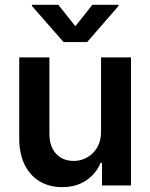

<svg xmlns="http://www.w3.org/2000/svg" viewBox="-20 -768 622 795"><path d="M398.4 -530.3H522.5V0H402.3V-93.8H396.5Q377.4 -47.9 336.2 -20.5Q294.9 6.8 237.3 6.8Q185.1 6.8 145 -16.6Q105 -40 82.5 -85Q60.1 -129.9 59.6 -192.4V-530.3H184.6V-211.9Q184.6 -178.7 197 -153.6Q209.5 -128.4 232.2 -115Q254.9 -101.6 285.2 -101.6Q313.5 -101.6 339.6 -115.5Q365.7 -129.4 382.1 -156.7Q398.4 -184.1 398.4 -222.7ZM292 -659.2 362.3 -748H470.7V-743.2L340.8 -593.8H243.2L112.3 -743.2V-748H221.7Z"/></svg>

Font: Pretendard GOV SemiBold
Style: Regular
Weight: 600
Designer: Base glyphs from Inter by Rasmus Andersson; Hangeul glyphs from Noto Sans CJK(Source Han Sans) by Jang Soo-young and Kan
Foundry: Kil Hyung-jin
Version: Version 1.309